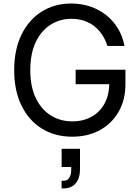

<svg xmlns="http://www.w3.org/2000/svg" viewBox="-20 -757 786 1077"><path d="M385.3 9.8Q288.1 9.8 214.8 -35.6Q141.6 -81.1 100.6 -164.8Q59.6 -248.5 59.6 -363.3Q59.6 -479 100.6 -562.7Q141.6 -646.5 213.9 -691.9Q286.1 -737.3 379.4 -737.3Q437 -737.3 487.1 -720.2Q537.1 -703.1 576.7 -671.4Q616.2 -639.6 642.3 -595.9Q668.5 -552.2 678.2 -499.5H582.5Q571.3 -534.7 552.7 -562.5Q534.2 -590.3 508.5 -610.4Q482.9 -630.4 450.7 -640.9Q418.5 -651.4 379.9 -651.4Q315.9 -651.4 263.7 -618.4Q211.4 -585.4 180.7 -521.2Q149.9 -457 149.9 -363.3Q149.9 -270.5 180.9 -206.5Q211.9 -142.6 265.1 -109.4Q318.4 -76.2 385.3 -76.2Q446.8 -76.2 493.7 -102.3Q540.5 -128.4 566.7 -176.5Q592.8 -224.6 592.8 -290L620.6 -284.7H404.3V-365.7H683.6V-286.1Q683.6 -195.8 645 -129.4Q606.4 -63 539.3 -26.6Q472.2 9.8 385.3 9.8ZM325.7 299.8V256.8H337.9Q358.4 256.8 368.9 239.7Q379.4 222.7 379.4 196.8V171.9L387.7 179.7H325.7V77.6H428.7V193.4Q428.7 243.2 404.5 271.5Q380.4 299.8 337.9 299.8Z"/></svg>

Font: Atlassian Sans
Style: Regular
Weight: 400
Designer: Rasmus Andersson
Foundry: Modifications by Atlassian Pty Ltd, manufactured by rsms
Version: Version 4.001;git-9221beed3